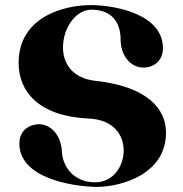

<svg xmlns="http://www.w3.org/2000/svg" viewBox="-20 -706 718 753"><path d="M354 -389C263 -399 227 -458 227 -520C227 -592 273 -666 337 -668H342C427 -666 453 -608 453 -552C453 -487 493 -441 542 -441C583 -441 619 -467 619 -517C619 -648 440 -684 342 -686H336C231 -686 53 -640 53 -459C53 -347 132 -250 328 -241C425 -237 465 -177 465 -116C465 -50 421 9 353 9C267 9 226 -55 223 -109C220 -175 181 -219 131 -219C90 -217 56 -191 56 -143C56 -9 256 24 353 27H365C458 25 631 -23 631 -186C631 -281 556 -367 354 -389Z"/></svg>

Font: Purple Purse
Style: Regular
Weight: 400
Designer: Astigmatic (AOETI)
Foundry: Astigmatic (AOETI)
Version: Version 1.000